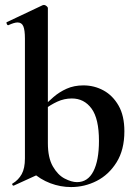

<svg xmlns="http://www.w3.org/2000/svg" viewBox="-20 -745 556 778"><path d="M268 13Q225 13 184 -2.5Q143 -18 110 -48L174 -165Q174 -106 194 -71Q214 -36 242 -21.5Q270 -7 292 -7Q336 -7 358.5 -51Q381 -95 381 -174Q381 -264 351 -305Q321 -346 271 -346Q240 -346 212 -333Q184 -320 161 -302L152 -310Q173 -331 196.5 -351.5Q220 -372 250 -385.5Q280 -399 318 -399Q362 -399 399.5 -378.5Q437 -358 460.5 -317Q484 -276 484 -213Q484 -138 452.5 -87.5Q421 -37 372 -12Q323 13 268 13ZM36 7Q32 8 30 3.5Q28 -1 32 -2Q55 -16 68 -39.5Q81 -63 81 -103V-589Q81 -623 74.5 -638.5Q68 -654 51 -654Q38 -654 14 -643Q10 -642 7.5 -648Q5 -654 7 -655L153 -724Q156 -725 158 -725Q163 -725 168.5 -720.5Q174 -716 174 -712V-56Z"/></svg>

Font: Cormorant Infant Light
Style: Bold
Weight: 700
Version: Version 4.001